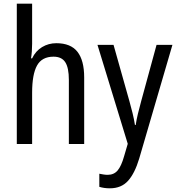

<svg xmlns="http://www.w3.org/2000/svg" viewBox="-20 -780 957 1040"><path d="M154 -543Q154 -500 148 -464H154Q173 -504 208 -525Q243 -546 285 -546Q363 -546 399.5 -499.5Q436 -453 436 -360V0H353V-347Q353 -413 333.5 -443Q314 -473 270 -473Q207 -473 180.5 -425Q154 -377 154 -278V0H71V-760H154Z M508 -537H595L681 -232Q690 -200 698 -167.5Q706 -135 711 -103H715Q719 -130 727 -163.5Q735 -197 745 -233L828 -537H914L734 79Q710 159 673.5 199.5Q637 240 575 240Q559 240 545 238Q531 236 518 232V161Q528 163 540 165Q552 167 563 167Q597 167 617 143.5Q637 120 652 67L672 -1Z"/></svg>

Font: Noto Sans Hebrew Condensed
Style: Regular
Weight: 400
Width: 3
Designer: Monotype Design Team
Foundry: Monotype Imaging Inc.
Version: Version 2.004; ttfautohint (v1.8.4.7-5d5b)